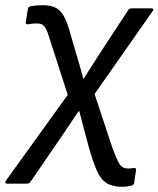

<svg xmlns="http://www.w3.org/2000/svg" viewBox="-63 -520 608 737"><path d="M407 197Q369 197 346.5 183Q324 169 309 135.5Q294 102 278 45L265 -3Q259 -26 253 -49Q247 -72 241 -94H240Q224 -72 209 -49Q194 -26 178 -3L54 178Q50 185 41 185H-35Q-41 185 -42.5 181.5Q-44 178 -40 173L197 -156L125 -379Q119 -400 112.5 -411Q106 -422 98.5 -426Q91 -430 80 -430Q70 -430 63 -429.5Q56 -429 45 -427Q34 -425 36 -436L44 -485Q45 -490 47.5 -492.5Q50 -495 54 -496Q65 -498 76.5 -499Q88 -500 101 -500Q135 -500 154 -488.5Q173 -477 185 -452.5Q197 -428 208 -388L227 -322Q235 -296 242.5 -270Q250 -244 257 -218H258Q275 -244 291.5 -270Q308 -296 324 -321L429 -481Q433 -488 442 -488H517Q531 -488 522 -476L300 -159L368 46Q381 81 389.5 98.5Q398 116 407.5 121.5Q417 127 430 127Q433 127 438 126.5Q443 126 450 125Q461 123 459 134L452 182Q451 186 448.5 189Q446 192 441 193Q431 195 423 196Q415 197 407 197Z"/></svg>

Font: Sofia Sans Hairline
Style: Italic
Weight: 1
Italic angle: -9°
Designer: Botio Nikoltchev, Ani Petrova
Foundry: lettersoup
Version: Version 4.102